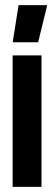

<svg xmlns="http://www.w3.org/2000/svg" viewBox="-20 -725 210 745"><path d="M29 0V-510H141V0ZM30 -561V-566L52 -705H162V-700L128 -561Z"/></svg>

Font: Saira UltraCondensed ExtraBold
Style: Regular
Weight: 800
Width: 1
Designer: Hector Gatti with collaboration of the Omnibus-Type team
Foundry: Omnibus-Type
Version: Version 1.101